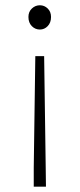

<svg xmlns="http://www.w3.org/2000/svg" viewBox="-20 -512 299 722"><path d="M86.9 -448.2Q86.9 -467.8 99.9 -480Q112.8 -492.2 129.9 -492.2Q147 -492.2 159.4 -480Q171.9 -467.8 171.9 -448.2Q171.9 -426.8 159.4 -413.8Q147 -400.9 129.9 -400.9Q112.3 -400.9 99.6 -413.8Q86.9 -426.8 86.9 -448.2ZM106.9 119.1 112.8 -300.8H146L151.9 119.1L152.8 189.9H106.9Z"/></svg>

Font: Source Sans Pro Light
Style: Regular
Weight: 300
Designer: Paul D. Hunt
Foundry: Adobe Systems Incorporated
Version: Version 2.020;PS 2.0;hotconv 1.0.86;makeotf.lib2.5.63406